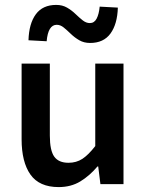

<svg xmlns="http://www.w3.org/2000/svg" viewBox="-20 -750 596 782"><path d="M219 12Q140 12 104 -39Q68 -90 68 -183V-491H183V-198Q183 -137 201 -112Q219 -87 259 -87Q291 -87 315.5 -103Q340 -119 368 -155V-491H483V0H389L380 -72H377Q345 -34 307 -11Q269 12 219 12ZM347 -575Q322 -575 303 -586Q284 -597 268.5 -612Q253 -627 239.5 -638Q226 -649 211 -649Q176 -649 170 -582L96 -586Q98 -654 126 -692Q154 -730 209 -730Q234 -730 253 -719Q272 -708 287.5 -693Q303 -678 317 -667Q331 -656 346 -656Q364 -656 373.5 -674Q383 -692 386 -723L460 -719Q458 -652 430 -613.5Q402 -575 347 -575Z"/></svg>

Font: Source Sans Pro SemiBold
Style: Regular
Weight: 600
Designer: Paul D. Hunt
Foundry: Adobe Systems Incorporated
Version: Version 2.045;hotconv 1.0.109;makeotfexe 2.5.65596